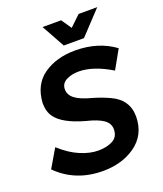

<svg xmlns="http://www.w3.org/2000/svg" viewBox="-172 -1010 954 1125"><g transform="rotate(-20 305.0 -448.0)"><path d="M435 -761H309L229 -905H345L388 -842L454 -905H570ZM275 9Q104 9 -9 -104L58 -218Q119.5 -162.5 179 -137.8Q238.5 -113 289 -113Q344 -113 380.5 -133Q417 -153 417 -200Q417 -237 383.2 -260.5Q349.5 -284 279 -301Q146 -338 103 -397Q77 -431 77 -486Q84 -600 164 -655.5Q244 -711 360 -711Q504 -711 606 -636L541 -520Q429 -588 338 -588Q293 -588 260 -570.5Q227 -553 227 -517Q227 -482 259.2 -457.2Q291.5 -432.5 364 -414Q418 -398 463 -377Q565 -331 565 -225Q564 -109 473 -47Q391 9 275 9Z"/></g></svg>

Font: Argentum Sans Medium
Style: Italic
Weight: 500
Italic angle: -11°
Designer: Julieta Ulanovsky (font), Cristiano Sobral (main changes and remaster)
Foundry: Julieta Ulanovsky (font), Cristiano Sobral (main changes and remaster)
Version: Version 2.007;June 15, 2022;FontCreator 14.0.0.2814 64-bit; 